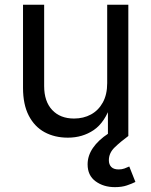

<svg xmlns="http://www.w3.org/2000/svg" viewBox="-20 -562 626 794"><path d="M260.7 7.3Q206.1 7.3 164.3 -15.4Q122.6 -38.1 98.9 -84Q75.2 -129.9 75.2 -198.7V-542.5H162.6V-206.1Q162.6 -142.6 195.8 -107.2Q229 -71.8 286.1 -71.8Q325.2 -71.8 356.2 -88.6Q387.2 -105.5 405.3 -138.4Q423.3 -171.4 423.3 -218.3V-542.5H510.7V0H426.3V-131.3H439.5Q414.1 -55.7 367.7 -24.2Q321.3 7.3 260.7 7.3ZM455.1 211.9Q408.2 211.9 375.2 187.7Q342.3 163.6 342.3 117.7Q342.3 82 364.3 49.8Q386.2 17.6 428.7 -10.3L511.2 0Q478 24.4 454.1 47.6Q430.2 70.8 430.2 100.6Q430.2 118.2 440.2 128.4Q450.2 138.7 470.7 138.7Q483.9 138.7 494.6 134.8Q505.4 130.9 514.6 126.5L540 190.4Q525.4 197.8 504.6 204.8Q483.9 211.9 455.1 211.9Z"/></svg>

Font: Inter 16pt
Style: Regular
Weight: 400
Version: Version 4.001;git-66647c0bb